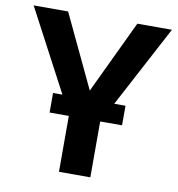

<svg xmlns="http://www.w3.org/2000/svg" viewBox="-80 -784 793 856"><g transform="rotate(10 316.5 -355.5)"><path d="M385.5 0H243.5V-253H156.5V-341.5H199L3.5 -711H159.5L316 -380.5L473 -711H629.5L433.5 -341.5H484.5V-253H387L385.5 -250Z"/></g></svg>

Font: Roberto Sans
Style: Bold
Weight: 700
Designer: Google (font) & Cristiano Sobral (main changes)
Version: Version 1.000;October 12, 2021;FontCreator 14.0.0.2814 64-bi